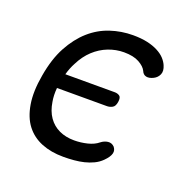

<svg xmlns="http://www.w3.org/2000/svg" viewBox="-105 -671 810 792"><g transform="rotate(20 300.0 -275.0)"><path d="M54 -275Q67 -352 96 -405.5Q125 -459 164 -493.5Q203 -528 251 -544Q299 -560 350 -560Q386 -560 413 -554Q440 -548 460 -537.5Q480 -527 492 -514Q504 -501 510 -487Q520 -464 513 -448Q506 -432 490 -424Q472 -415 458.5 -418Q445 -421 439 -436Q431 -453 406 -467Q381 -481 339 -481Q304 -481 270.5 -468Q237 -455 209.5 -429.5Q182 -404 163 -366Q150 -342 142 -313H359Q371 -313 380 -307Q389 -301 386 -280.5Q383 -260 371.5 -254Q360 -248 348 -248H129Q126 -215 131 -188Q137 -149 155.5 -122.5Q174 -96 203 -82.5Q232 -69 269 -69Q298 -69 326.5 -76Q355 -83 373 -98Q387 -109 403 -111Q419 -113 431 -101Q436 -95 438 -88Q440 -81 438 -73Q436 -65 430 -56Q424 -47 414 -37Q399 -22 380 -13Q361 -4 340.5 1Q320 6 297 8Q274 10 250 10Q196 10 154 -7Q112 -24 85.5 -58.5Q59 -93 50 -147.5Q41 -202 54 -275Z"/></g></svg>

Font: Maple Mono Light
Style: Italic
Weight: 300
Italic angle: -10°
Monospace: yes
Designer: subframe7536
Version: Version 7.000